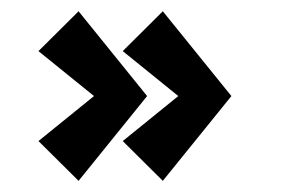

<svg xmlns="http://www.w3.org/2000/svg" viewBox="-20 -407 522 346"><path d="M273.4 -81.1 201.2 -152.8 301.3 -233.9 201.2 -314.9 273.4 -386.7 397 -233.9ZM121.6 -81.1 49.3 -152.8 149.4 -233.9 49.3 -314.9 121.6 -386.7 245.1 -233.9Z"/></svg>

Font: Lapsus Pro (theguybrush.com)
Style: Bold
Weight: 700
Designer: Jose Roses
Version: Version 1.00 February 9, 2018, initial release